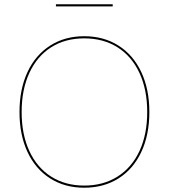

<svg xmlns="http://www.w3.org/2000/svg" viewBox="-20 -871 787 896"><path d="M71 -348Q71 -454.5 108.2 -534.5Q145.5 -614.5 214 -658.2Q282.5 -702 373 -702Q464 -702 533 -658.2Q602 -614.5 639.5 -534.2Q677 -454 677 -348Q677 -242 639.5 -162Q602 -82 533.2 -38.5Q464.5 5 373 5Q282.5 5 214 -38.5Q145.5 -82 108.2 -162Q71 -242 71 -348ZM373 -5Q462 -5 528.5 -47Q595 -89 631 -166.5Q667 -244 667 -348Q667 -452.5 631 -530.2Q595 -608 528.8 -650Q462.5 -692 373 -692Q284 -692 218.2 -650Q152.5 -608 116.8 -530.2Q81 -452.5 81 -348Q81 -244 116.8 -166.5Q152.5 -89 218.5 -47Q284.5 -5 373 -5ZM241 -851H506V-841H241Z"/></svg>

Font: HK Grotesk Thin
Style: Regular
Weight: 100
Designer: Alfredo Marco Pradil
Foundry: Hanken Design Co.
Version: Version 3.001